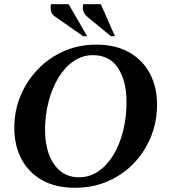

<svg xmlns="http://www.w3.org/2000/svg" viewBox="-20 -882 814 912"><path d="M336 10Q245 10 180.5 -26Q116 -62 82 -126.5Q48 -191 48 -275Q48 -356 77.5 -427Q107 -498 160 -553Q213 -608 283.5 -639Q354 -670 437 -670Q528 -670 592.5 -634Q657 -598 691.5 -533.5Q726 -469 726 -385Q726 -305 697.5 -234Q669 -163 617 -108Q565 -53 493.5 -21.5Q422 10 336 10ZM355 -40Q406 -40 447.5 -68.5Q489 -97 519 -146.5Q549 -196 565 -261Q581 -326 581 -398Q581 -497 541 -558.5Q501 -620 421 -620Q372 -620 330.5 -592Q289 -564 258.5 -514.5Q228 -465 211 -400.5Q194 -336 194 -263Q194 -198 213 -147.5Q232 -97 268 -68.5Q304 -40 355 -40ZM507 -710 395 -802Q379 -816 375.5 -831Q372 -846 375 -862H459L526 -710ZM375 -710 243 -802Q225 -814 222 -830Q219 -846 222 -862H306L394 -710Z"/></svg>

Font: Spectral SC
Style: Bold Italic
Weight: 700
Italic angle: -10°
Designer: Jean-Baptiste Levee
Foundry: Production Type
Version: Version 2.001